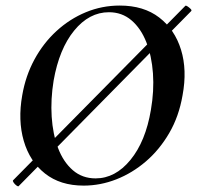

<svg xmlns="http://www.w3.org/2000/svg" viewBox="-20 -656 709 691"><path d="M47 14Q45 16 39 11.5Q33 7 29 1Q25 -5 27 -7L647 -635Q649 -637 655 -633Q661 -629 666 -624Q671 -619 668 -616ZM281 12Q197 12 142 -31.5Q87 -75 65.5 -149Q44 -223 60 -313Q72 -383 104 -442Q136 -501 183.5 -544.5Q231 -588 289 -612Q347 -636 411 -636Q497 -636 553 -593Q609 -550 631.5 -477Q654 -404 637 -313Q624 -237 589 -177Q554 -117 505 -75Q456 -33 398.5 -10.5Q341 12 281 12ZM324 -14Q395 -14 449.5 -80.5Q504 -147 523 -260Q535 -329 530.5 -392Q526 -455 506.5 -504.5Q487 -554 453 -583Q419 -612 372 -612Q301 -612 247 -546Q193 -480 173 -366Q162 -299 166 -236Q170 -173 189 -123Q208 -73 242 -43.5Q276 -14 324 -14Z"/></svg>

Font: Cormorant Light
Style: Bold Italic
Weight: 700
Italic angle: -10°
Version: Version 4.000